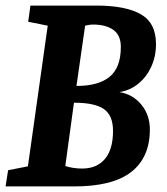

<svg xmlns="http://www.w3.org/2000/svg" viewBox="-25 -668 599 688"><path d="M-5 0 4 -58 75 -72 146 -576 76 -590 84 -648H320Q425 -648 479.5 -617Q534 -586 534 -510Q534 -466 517 -429Q500 -392 470.5 -368Q441 -344 403 -338Q451 -330 481.5 -293Q512 -256 512 -204Q512 -104 445.5 -52Q379 0 241 0ZM269 -64Q322 -64 351 -98.5Q380 -133 380 -199Q380 -254 347.5 -277Q315 -300 240 -300L209 -73Q221 -69 237 -66.5Q253 -64 269 -64ZM249 -360Q328 -360 368 -393Q408 -426 408 -500Q408 -542 381 -561Q354 -580 309 -580Q300 -580 292 -578.5Q284 -577 280 -576Z"/></svg>

Font: Faustina Light
Style: Bold Italic
Weight: 700
Italic angle: -8°
Version: Version 1.200